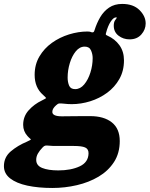

<svg xmlns="http://www.w3.org/2000/svg" viewBox="-138 -698 762 978"><path d="M-118 148.5Q-118 102.5 -82.8 72.8Q-47.5 43 -0.5 23.5Q14.5 16.5 17.8 14.2Q21 12 16 8.5Q11 5 2 -5Q-20 -29.5 -20 -62Q-20 -105 8 -136.2Q36 -167.5 76 -186.5Q97 -197 97 -198.5Q97 -200 81.5 -214.5Q38.5 -251.5 38.5 -316.5Q38.5 -369.5 62.8 -410.5Q87 -451.5 126.5 -479.8Q166 -508 213.8 -522.8Q261.5 -537.5 308 -537.5Q321 -537.5 329 -533.5Q336 -532.5 338.8 -534.8Q341.5 -537 344 -545.5Q354.5 -579.5 372.2 -610Q390 -640.5 417.5 -659.2Q445 -678 484.5 -678Q541 -678 572.5 -646.8Q604 -615.5 604 -578.5Q604 -547.5 582 -522.5Q560 -497.5 522 -497.5Q490 -497.5 465.8 -516.2Q441.5 -535 441.5 -567Q441.5 -583.5 447 -592.8Q452.5 -602 456 -605.8Q459.5 -609.5 453 -609.5Q440 -609.5 425.8 -587.8Q411.5 -566 402.5 -531.5Q400 -523.5 401.2 -521.5Q402.5 -519.5 409 -516.5Q447.5 -499.5 470.5 -467.5Q493.5 -435.5 493.5 -390.5Q493.5 -337 470 -295.5Q446.5 -254 407.8 -225.5Q369 -197 321.8 -182.2Q274.5 -167.5 227.5 -167.5Q206.5 -167.5 186.5 -170Q172.5 -171.5 164.5 -171Q156.5 -170.5 147.5 -161.5Q139.5 -154.5 134 -146.2Q128.5 -138 128.5 -128Q128.5 -105.5 177.5 -105.5Q186.5 -105.5 205.8 -105.8Q225 -106 248.2 -106.2Q271.5 -106.5 291.5 -106.5Q311.5 -106.5 321.5 -106.5Q391.5 -106.5 431.8 -74.5Q472 -42.5 472 20.5Q472 82 442.8 127.2Q413.5 172.5 364.2 201.8Q315 231 253.8 245.2Q192.5 259.5 128.5 259.5Q57 259.5 1.2 247.5Q-54.5 235.5 -86.2 210.8Q-118 186 -118 148.5ZM206.5 -303Q206.5 -280 214 -262Q221.5 -244 245 -244Q271 -244 291 -268Q311 -292 322.5 -328.5Q334 -365 334 -402Q334 -422.5 325.5 -441.5Q317 -460.5 293.5 -460.5Q267.5 -460.5 248 -436.5Q228.5 -412.5 217.5 -376.2Q206.5 -340 206.5 -303ZM79 53Q63.5 69 55 84.2Q46.5 99.5 46.5 115.5Q46 145 76.8 157.5Q107.5 170 159 170Q224 170 268.2 149.2Q312.5 128.5 313 82.5Q313 61 295.8 53.2Q278.5 45.5 238.5 45.5H147.5Q138.5 45.5 129.8 45.2Q121 45 112.5 44Q98.5 42.5 92.5 43.8Q86.5 45 79 53Z"/></svg>

Font: Besley* Heavy
Style: Italic
Weight: 800
Italic angle: -13°
Designer: Owen Earl
Foundry: indestructible type*
Version: Version 3.000; ttfautohint (v1.8.3)